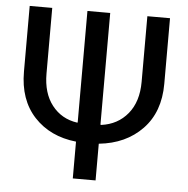

<svg xmlns="http://www.w3.org/2000/svg" viewBox="-51 -761 794 812"><g transform="rotate(5 345.5 -355.5)"><path d="M384.3 -236.8 387.2 -235.8Q457.5 -245.1 499.8 -296.6Q542 -348.1 542 -432.1V-710.9H638.2V-432.1Q638.2 -312.5 568.4 -240Q498.5 -167.5 384.3 -155.8V0H287.6V-156.2Q176.8 -168 109.6 -240.2Q42.5 -312.5 42.5 -432.1V-710.9H138.2V-432.1Q138.2 -349.1 178.2 -297.9Q218.3 -246.6 284.7 -236.8L287.6 -237.3V-710.9H384.3Z"/></g></svg>

Font: GeogebraSans
Style: Regular
Weight: 400
Designer: Google
Version: Version 1.100140; 2013